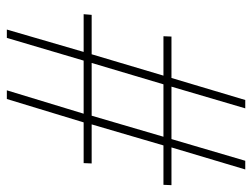

<svg xmlns="http://www.w3.org/2000/svg" viewBox="-110 -644 754 575"><g transform="rotate(90 267.5 -357.0)"><path d="M69 0 136 -230H23L25 -254H143L207 -469H89L90 -493H214L280 -714H305L240 -493H397L462 -714H488L422 -493H535L534 -469H416L353 -254H470L469 -230H347L277 0H251L321 -230H162L94 0ZM169 -254H327L390 -469H233Z"/></g></svg>

Font: Noto Sans SemiCondensed Thin
Style: Italic
Weight: 100
Width: 4
Italic angle: -12°
Designer: Monotype Design Team
Foundry: Monotype Imaging Inc.
Version: Version 2.013; ttfautohint (v1.8.4.7-5d5b)